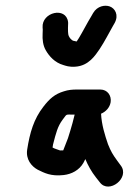

<svg xmlns="http://www.w3.org/2000/svg" viewBox="-20 -770 457 682"><path d="M336.1 -452H254.1C236.5 -452 222.4 -450.7 207.2 -445.7C174.4 -435.9 156 -419.3 134.3 -391.2C99.8 -347.2 85.9 -298.2 76.6 -239C71 -203.5 92.4 -178.9 113.6 -167.4C137.2 -155.9 160.3 -143 206.2 -148.2C234.5 -151.5 261.2 -165.3 276.3 -191.5C278.9 -196.3 280 -198.5 283.1 -204.9C292.6 -182.2 304.6 -160.5 320.8 -139.8L334.5 -122.5C366.7 -78.8 442.8 -138.5 408.8 -182.3L396.1 -199.6C380.4 -221.2 373.8 -232.3 363.6 -257.7C352.7 -289.6 340.8 -327.1 339 -366.1C355.8 -373.1 370 -388 373 -407C376.6 -430 362.1 -452 336.1 -452ZM245.2 -363C239 -338 235.8 -325.5 229.1 -303.8L221.4 -279.1C216.8 -268.1 210.4 -249.8 204.6 -235.9C201.9 -235.7 196 -235.6 193.3 -235.6L178.8 -240.7C174.5 -242.2 170 -243.9 166.7 -246L168.4 -256.8C179.1 -298.3 184.7 -321 202.4 -344.8C219.1 -365.5 209.9 -363 240.1 -363ZM131.3 -672.6 131.9 -664.7 131.4 -650.2C130.2 -630.2 132.5 -608.5 142.8 -591.1C154.7 -570.3 174.5 -547.6 205.2 -538.9C213 -536.6 225.7 -531.4 247.6 -533.1C295.4 -536.2 318.7 -573.8 333.8 -595.5C352.6 -624 366.7 -652.5 380.4 -676.4L387.5 -688.8C402.5 -717 388.6 -740.3 369.9 -747.1C353.2 -753.2 325.6 -749.1 310.8 -723.7L304.1 -712C290.3 -689.7 273.5 -656.6 260.4 -635.1C258 -631.5 254.2 -625.4 252.3 -622.6C250.1 -623 248.1 -623.8 239.5 -625.4C234 -627.9 228.1 -633.9 224.2 -642.2C221.5 -648 220.8 -661.2 222 -687.8C222 -688.8 222 -690.6 221.8 -691.9C214.7 -747.5 127.8 -726.9 131.3 -672.6Z"/></svg>

Font: Just Breathe
Style: BdObl3
Weight: 400
Foundry: Cannot Into Space Fonts
Version: Version 0.72